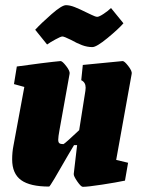

<svg xmlns="http://www.w3.org/2000/svg" viewBox="-20 -713 549 742"><path d="M489 -428 429 -95 475 -84 463 -15Q430 -8 374.5 0.5Q319 9 300 9Q293 9 278.5 -12Q264 -33 265 -41L278 -152H266Q247 -120 244 -115Q174 8 170 8Q96 8 61.5 -17Q27 -42 27 -97Q27 -125 32 -150L74 -377L34 -388L45 -456Q86 -462 138.5 -468.5Q191 -475 214 -477Q221 -477 236 -457.5Q251 -438 249 -428L210 -211Q205 -184 205 -173Q205 -163 209.5 -159.5Q214 -156 225 -156Q227 -156 246 -173Q265 -190 286 -210L310 -362Q311 -367 311 -374Q311 -395 294 -403L300 -462L454 -477Q461 -477 476 -457.5Q491 -438 489 -428ZM254 -559Q228 -572 221 -572Q215 -572 194 -560.5Q173 -549 162 -541L116 -598Q140 -624 179.5 -658.5Q219 -693 235 -693Q250 -693 269 -685.5Q288 -678 314 -665Q319 -663 334 -655.5Q349 -648 356 -648Q363 -648 380.5 -659.5Q398 -671 409 -682L457 -623Q438 -601 395.5 -566Q353 -531 337 -531Q317 -531 297 -538.5Q277 -546 254 -559Z"/></svg>

Font: Grenze Black
Style: Italic
Weight: 900
Italic angle: -10°
Designer: Renata Polastri
Foundry: Omnibus-Type
Version: Version 1.002; ttfautohint (v1.8)